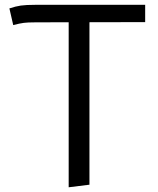

<svg xmlns="http://www.w3.org/2000/svg" viewBox="-20 -560 655 797"><path d="M582.6 -540V-468.2L351.3 -467.7V206.7L265.1 217.4V-467.7L124.6 -467.2Q94.9 -467.2 78.7 -465.1Q62.6 -463.1 34.9 -455.9L19 -525.1Q45.1 -533.8 66.4 -536.9Q87.7 -540 127.7 -540Z"/></svg>

Font: Fira Code
Style: Regular
Weight: 400
Designer: Carrois Corporate, Edenspiekermann AG, Nikita Prokopov
Foundry: Carrois Corporate, Edenspiekermann AG, Nikita Prokopov
Version: Version 5.002